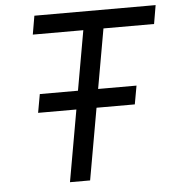

<svg xmlns="http://www.w3.org/2000/svg" viewBox="-51 -740 720 788"><g transform="rotate(-5 309.5 -346.5)"><path d="M100.1 -294.9 113.8 -371.1H271L314.5 -616.7H106.4L119.6 -693.4H619.1L606 -616.7H397.5L354 -371.1H512.2L498.5 -294.9H340.8L288.6 0H205.6L257.8 -294.9Z"/></g></svg>

Font: Cascadia Mono PL SemiLight
Style: Italic
Weight: 350
Italic angle: -10°
Monospace: yes
Designer: Aaron Bell
Foundry: Saja Typeworks
Version: Version 2404.023; ttfautohint (v1.8.4)